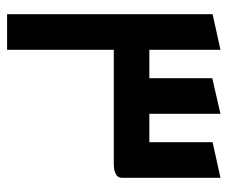

<svg xmlns="http://www.w3.org/2000/svg" viewBox="-70 -570 640 540"><g transform="rotate(90 250.0 -300.0)"><path d="M50 -300V-400H200V-577L300 -600V-400H380V-578L480 -600V-323Q480 -311 470 -306Q460 -301 450 -300.5Q440 -300 440 -300ZM20 0V-578L120 -600V0Z"/></g></svg>

Font: Reem Kufi
Style: Regular
Weight: 400
Designer: Khaled Hosny
Version: Version 1.6